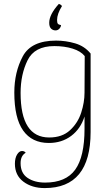

<svg xmlns="http://www.w3.org/2000/svg" viewBox="-20 -719 569 979"><path d="M296 -688Q271 -648 271 -617Q271 -603 275 -598Q279 -593 291 -591Q291 -582 283 -573Q275 -564 263 -564Q250 -564 240.5 -573Q231 -582 231 -603Q231 -645 280 -699Q291 -696 296 -688ZM56 116Q56 87 67 69Q78 51 92 51Q105 51 111 60Q85 75 85 113Q85 164 120.5 188Q156 212 210 212Q316 212 363.5 146Q411 80 411 -62V-125Q391 -62 343 -26Q295 10 229 10Q143 10 98 -53.5Q53 -117 53 -247Q53 -351 96 -431.5Q139 -512 266 -512Q315 -512 363 -498Q411 -484 442 -446V-46Q442 240 208 240Q143 240 99.5 207.5Q56 175 56 116ZM411 -247 412 -433Q392 -458 350.5 -471Q309 -484 257 -484Q156 -484 120.5 -411.5Q85 -339 85 -245Q85 -18 231 -18Q297 -18 337 -55Q377 -92 394 -144.5Q411 -197 411 -247Z"/></svg>

Font: Arima Madurai Thin
Style: Regular
Weight: 250
Designer: Joana Correia and Natanael Gama
Foundry: NDISCOVER
Version: Version 1.019; ttfautohint (v1.5) -l 7 -r 28 -G 50 -x 13 -D 